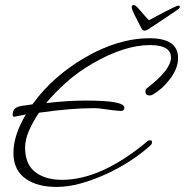

<svg xmlns="http://www.w3.org/2000/svg" viewBox="-20 -696 730 758"><path d="M684 -674Q690 -674 690 -669Q690 -664 683 -659Q654 -639 629 -622.5Q604 -606 574 -586Q558 -575 551 -575Q543 -575 538 -585Q528 -605 519.5 -621Q511 -637 504 -653Q500 -662 500 -668Q500 -676 508 -676Q512 -676 517 -672Q522 -668 526 -663Q537 -650 549.5 -636Q562 -622 568 -616Q577 -621 595 -630.5Q613 -640 632 -650Q651 -660 666 -667Q681 -674 684 -674ZM203 42Q130 42 85 12Q33 -22 33 -92Q33 -162 82 -244L36 -235Q30 -235 30 -242Q30 -267 51 -274Q54 -276 66 -278Q78 -280 108 -284Q150 -342 201.5 -387Q253 -432 311 -466Q444 -545 571 -545Q683 -545 683 -467Q683 -426 651 -384Q635 -363 619.5 -349Q604 -335 584 -323Q577 -319 571 -319Q554 -319 554 -335Q554 -344 562 -349Q655 -421 655 -469Q655 -518 572 -518Q470 -518 343 -444Q287 -411 243 -372Q199 -333 162 -289Q205 -294 244 -296.5Q283 -299 320 -299Q471 -299 471 -271Q471 -258 457 -258Q450 -258 438 -259.5Q426 -261 408 -263Q371 -269 351 -269Q259 -269 134 -251Q109 -214 94 -179Q79 -144 79 -112Q79 -82 89 -56.5Q99 -31 123 -14Q162 14 225 14Q380 14 563 -139Q568 -142 570 -142Q577 -142 578.5 -141Q580 -140 580 -133Q580 -128 576 -124Q539 -90 495 -61.5Q451 -33 402 -10Q347 15 297.5 28.5Q248 42 203 42Z"/></svg>

Font: Corinthia
Style: Regular
Weight: 400
Designer: Robert E. Leuschke
Foundry: Robert E. Leuschke
Version: Version 1.013; ttfautohint (v1.8.3)